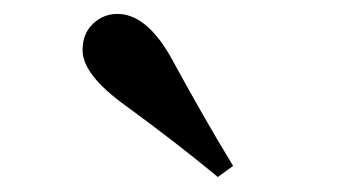

<svg xmlns="http://www.w3.org/2000/svg" viewBox="-20 -875 486 269"><path d="M306.6 -642.6 285.2 -627Q227.5 -674.8 155.3 -727.5Q95.7 -770.5 95.7 -804.7Q95.7 -828.1 110.4 -841.8Q125 -855.5 144.5 -855.5Q184.6 -855.5 218.8 -795.9Q266.6 -708 306.6 -642.6Z"/></svg>

Font: Bpmf Zihi Serif Bold
Style: Bold
Weight: 700
Foundry: But Ko
Version: Version 1.320